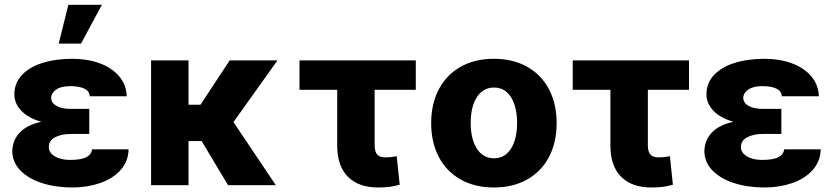

<svg xmlns="http://www.w3.org/2000/svg" viewBox="-20 -787 3539 816"><path d="M155.8 -269.5Q101.1 -284.7 71 -315.9Q41 -347.2 41 -385.7Q41 -433.6 72.8 -467.8Q104.5 -502 160.4 -519.5Q216.3 -537.1 288.1 -537.1Q351.6 -537.1 403.6 -518.1Q455.6 -499 486.3 -462.9Q517.1 -426.8 518.6 -377.9H361.3Q359.9 -400.4 337.9 -410.6Q315.9 -420.9 278.3 -420.9Q239.7 -420.9 219 -406.5Q198.2 -392.1 197.3 -371.1Q198.2 -349.1 220.5 -336.7Q242.7 -324.2 281.2 -324.2H359.4V-217.8H281.2Q242.7 -217.8 215.1 -204.1Q187.5 -190.4 187.5 -161.1Q187.5 -147 198 -134.8Q208.5 -122.6 229.2 -115Q250 -107.4 278.3 -107.4Q323.7 -107.4 346.2 -118.7Q368.7 -129.9 371.1 -152.3H526.4Q525.4 -100.6 492.2 -64Q459 -27.3 404.8 -8.8Q350.6 9.8 288.1 9.8Q216.3 9.8 158.2 -9Q100.1 -27.8 66.4 -62.7Q32.7 -97.7 32.2 -144.5Q33.2 -191.4 64.2 -223.9Q95.2 -256.3 155.8 -269.5ZM270.5 -766.6H413.1L324.2 -601.6H229.5Z M781.2 -341.8H832L956.1 -530.3H1159.2L972.2 -268.1L1152.3 0H949.2L836.9 -187.5H781.2V0H622.1V-530.3H781.2Z M1747.1 -405.3H1572.3V-169.9Q1572.3 -142.6 1583 -130.4Q1593.8 -118.2 1616.2 -118.2Q1631.8 -118.2 1643.1 -119.6Q1654.3 -121.1 1666 -123L1678.7 -2Q1656.7 4.4 1636.2 7.1Q1615.7 9.8 1586.9 9.8Q1503.9 9.8 1458.5 -35.9Q1413.1 -81.5 1413.1 -168.9V-405.3H1252.9V-530.3H1747.1Z M1812.5 -263.7Q1812.5 -345.2 1844.7 -407Q1877 -468.8 1937.3 -502.9Q1997.6 -537.1 2079.1 -537.1Q2160.6 -537.1 2220.9 -502.9Q2281.2 -468.8 2313.5 -407Q2345.7 -345.2 2345.7 -263.7Q2345.7 -182.1 2313.5 -120.4Q2281.2 -58.6 2220.9 -24.4Q2160.6 9.8 2079.1 9.8Q1997.6 9.8 1937.3 -24.4Q1877 -58.6 1844.7 -120.4Q1812.5 -182.1 1812.5 -263.7ZM2177.7 -264.6Q2177.7 -309.1 2166.3 -343.3Q2154.8 -377.4 2132.8 -396.2Q2110.8 -415 2080.1 -415Q2032.7 -415 2006.6 -374Q1980.5 -333 1980.5 -264.6Q1980.5 -196.3 2006.6 -155.3Q2032.7 -114.3 2080.1 -114.3Q2110.8 -114.3 2132.8 -133.1Q2154.8 -151.9 2166.3 -186Q2177.7 -220.2 2177.7 -264.6Z M2908.2 -405.3H2733.4V-169.9Q2733.4 -142.6 2744.1 -130.4Q2754.9 -118.2 2777.3 -118.2Q2793 -118.2 2804.2 -119.6Q2815.4 -121.1 2827.1 -123L2839.8 -2Q2817.9 4.4 2797.4 7.1Q2776.9 9.8 2748 9.8Q2665 9.8 2619.6 -35.9Q2574.2 -81.5 2574.2 -168.9V-405.3H2414.1V-530.3H2908.2Z M3097.2 -269.5Q3042.5 -284.7 3012.5 -315.9Q2982.4 -347.2 2982.4 -385.7Q2982.4 -433.6 3014.2 -467.8Q3045.9 -502 3101.8 -519.5Q3157.7 -537.1 3229.5 -537.1Q3293 -537.1 3345 -518.1Q3397 -499 3427.7 -462.9Q3458.5 -426.8 3460 -377.9H3302.7Q3301.3 -400.4 3279.3 -410.6Q3257.3 -420.9 3219.7 -420.9Q3181.2 -420.9 3160.4 -406.5Q3139.6 -392.1 3138.7 -371.1Q3139.6 -349.1 3161.9 -336.7Q3184.1 -324.2 3222.7 -324.2H3300.8V-217.8H3222.7Q3184.1 -217.8 3156.5 -204.1Q3128.9 -190.4 3128.9 -161.1Q3128.9 -147 3139.4 -134.8Q3149.9 -122.6 3170.7 -115Q3191.4 -107.4 3219.7 -107.4Q3265.1 -107.4 3287.6 -118.7Q3310.1 -129.9 3312.5 -152.3H3467.8Q3466.8 -100.6 3433.6 -64Q3400.4 -27.3 3346.2 -8.8Q3292 9.8 3229.5 9.8Q3157.7 9.8 3099.6 -9Q3041.5 -27.8 3007.8 -62.7Q2974.1 -97.7 2973.6 -144.5Q2974.6 -191.4 3005.6 -223.9Q3036.6 -256.3 3097.2 -269.5Z"/></svg>

Font: Pretendard JP ExtraBold
Style: Regular
Weight: 800
Designer: Base glyphs from Inter by Rasmus Andersson; Hangeul glyphs from Noto Sans CJK(Source Han Sans) by Jang Soo-young and Kan
Foundry: Kil Hyung-jin
Version: Version 1.309